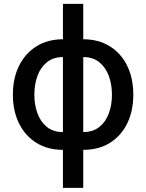

<svg xmlns="http://www.w3.org/2000/svg" viewBox="-20 -749 742 974"><path d="M299.3 11.2Q222.7 11.2 165.8 -23.7Q108.9 -58.6 77.1 -121.8Q45.4 -185.1 45.4 -268.6Q45.4 -353 77.1 -416.3Q108.9 -479.5 165.8 -514.6Q222.7 -549.8 299.3 -549.8H402.3Q479.5 -549.8 536.4 -514.6Q593.3 -479.5 624.8 -416.3Q656.2 -353 656.2 -268.6Q656.2 -185.1 624.8 -121.8Q593.3 -58.6 536.4 -23.7Q479.5 11.2 402.3 11.2ZM299.3 -79.1H402.3Q451.2 -79.1 483.6 -104.7Q516.1 -130.4 532 -173.6Q547.9 -216.8 547.9 -268.6Q547.9 -321.3 531.7 -364.5Q515.6 -407.7 483.4 -433.6Q451.2 -459.5 402.3 -459.5H299.3Q250.5 -459.5 218.3 -433.6Q186 -407.7 170.2 -364.5Q154.3 -321.3 154.3 -268.6Q154.3 -216.8 170.2 -173.6Q186 -130.4 218.3 -104.7Q250.5 -79.1 299.3 -79.1ZM299.3 204.1V-729.5H402.3V204.1Z"/></svg>

Font: Inter 16pt Medium
Style: Regular
Weight: 500
Version: Version 4.001;git-66647c0bb